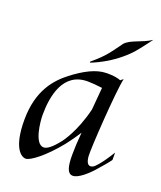

<svg xmlns="http://www.w3.org/2000/svg" viewBox="-139 -831 781 931"><g transform="rotate(20 251.5 -365.5)"><path d="M503 -165C454 -85 430 -68 430 -68C406 -52 391 -67 388 -104C385 -140 404 -441 420 -514L406 -503C375 -515 331 -513 331 -513C278 -512 222 -482 162 -436C103 -390 36 -317 35 -167C34 -17 84 13 107 11C130 9 192 -36 261 -121C261 -121 289 -156 317 -200C313 -154 311 -116 311 -84C311 -23 320 10 347 11C376 12 422 -29 456 -70C456 -70 491 -109 503 -127ZM326 -323C296 -198 243 -131 243 -131C209 -87 185 -70 168 -70C121 -70 110 -182 110 -216C110 -312 133 -444 260 -444C280 -444 305 -442 336 -438ZM490 -742C442 -710 391 -706 360 -675C319 -620 305 -593 239 -539C238 -538 239 -533 239 -533C239 -533 345 -570 426 -660C444 -680 490 -742 490 -742Z"/></g></svg>

Font: Quintessential
Style: Regular
Weight: 400
Designer: Astigmatic (AOETI)
Foundry: Astigmatic (AOETI)
Version: Version 1.000